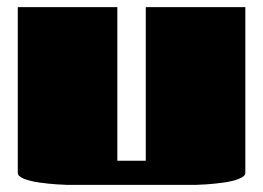

<svg xmlns="http://www.w3.org/2000/svg" viewBox="-20 -520 740 540"><path d="M30 -500H310V-68H390V-500H670V-34Q670 -24 652 -17Q634 -10 608.5 -6.5Q583 -3 560.5 -1.5Q538 0 530 0H170Q162 0 139.5 -1.5Q117 -3 91.5 -6.5Q66 -10 48 -17Q30 -24 30 -34Z"/></svg>

Font: Gajraj One
Style: Regular
Weight: 400
Designer: Saurabh Sharma
Foundry: Saurabh Sharma
Version: Version 1.000